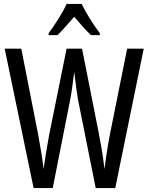

<svg xmlns="http://www.w3.org/2000/svg" viewBox="-20 -963 759 983"><path d="M398 -943H321C302 -900 265 -842 229 -793V-783H274C298 -806 329 -842 360 -877C390 -842 418 -809 446 -783H491V-793C458 -837 419 -898 398 -943ZM716 -714H631L543 -276C533 -225 523 -162 515 -97C507 -166 497 -223 487 -275L400 -714H321L232 -274C222 -220 211 -155 203 -97C199 -140 188 -205 175 -276L89 -714H4L152 0H250L340 -456C349 -501 354 -552 360 -595C368 -527 375 -479 379 -455L470 0H570Z"/></svg>

Font: Noto Sans Arabic ExtCond
Style: Regular
Weight: 400
Width: 2
Designer: Monotype Design Team, Nadine Chahine, Nizar Qandah and Khaled Hosny
Foundry: Monotype Imaging Inc.
Version: Version 2.012